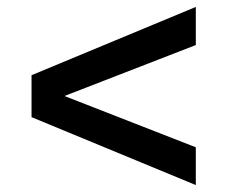

<svg xmlns="http://www.w3.org/2000/svg" viewBox="-20 -537 676 554"><path d="M545 -3 71 -199V-320L545 -517V-407L166 -260L545 -112Z"/></svg>

Font: Archivo SemiBold
Style: Regular
Weight: 600
Designer: Hector Gatti
Foundry: Omnibus-Type
Version: Version 2.001